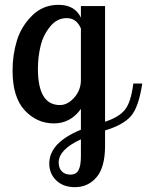

<svg xmlns="http://www.w3.org/2000/svg" viewBox="-20 -525 609 795"><path d="M32 -233Q32 -298 50 -357Q68 -416 113 -460.5Q158 -505 222 -505Q290 -505 315 -452V-500H415V-21Q471 -39 496.5 -69.5Q522 -100 532 -179H569Q554 -80 521.5 -43.5Q489 -7 415 15V79Q415 167 380 208.5Q345 250 290 250Q242 250 213 222Q184 194 184 152Q184 66 315 12V-74Q272 -14 203 -14Q133 -14 82.5 -68Q32 -122 32 -233ZM137 -240Q137 -90 228 -90Q260 -90 287.5 -121Q315 -152 315 -194V-407Q297 -450 256 -450Q216 -450 187.5 -415Q159 -380 148 -334.5Q137 -289 137 -240ZM223 148Q223 171 236 184.5Q249 198 271 198Q296 198 305.5 179Q315 160 315 122V52Q223 94 223 148Z"/></svg>

Font: Lobster Two
Style: Regular
Weight: 400
Designer: Pablo Impallari
Foundry: Pablo Impallari. www.impallari.com
Version: Version 1.006